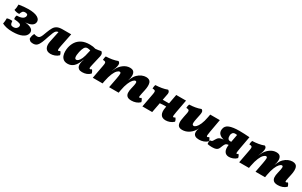

<svg xmlns="http://www.w3.org/2000/svg" viewBox="230 -1868 5162 3278"><g transform="rotate(30 2811.5 -229.0)"><path d="M208 6Q139 6 91.5 -5Q44 -16 3 -36Q14 -89 13 -144Q33 -153 63.5 -155Q94 -157 117 -153Q120 -104 134.5 -87Q149 -70 180 -70Q221 -70 242.5 -88.5Q264 -107 268 -130Q275 -166 240 -179Q205 -192 131 -196Q124 -211 125.5 -231.5Q127 -252 137 -271Q202 -270 241 -289Q280 -308 287 -344Q292 -369 277.5 -379.5Q263 -390 237 -390Q201 -390 185.5 -370.5Q170 -351 159 -316Q133 -313 104 -319Q75 -325 55 -335Q63 -361 66.5 -390.5Q70 -420 69 -448Q117 -457 166.5 -461.5Q216 -466 257 -466Q381 -466 441 -430Q501 -394 489 -335Q481 -296 441.5 -272Q402 -248 320 -242Q407 -234 450 -203Q493 -172 480 -117Q466 -59 397 -26.5Q328 6 208 6Z M962 9Q890 9 861.5 -39.5Q833 -88 852 -178L895 -383Q869 -382 852 -367.5Q835 -353 820 -319Q805 -285 786 -227Q761 -149 739.5 -97.5Q718 -46 690 -20Q662 6 614 6Q571 6 552.5 -10Q534 -26 526 -40Q524 -94 553 -147Q568 -141 586.5 -138Q605 -135 616 -135Q645 -135 662 -153Q679 -171 692.5 -204Q706 -237 722 -282Q744 -341 767 -380Q790 -419 828.5 -438.5Q867 -458 935 -458H1102L1051 -205Q1038 -141 1039.5 -122.5Q1041 -104 1053 -104Q1058 -104 1064.5 -106.5Q1071 -109 1083 -118Q1094 -109 1104 -89.5Q1114 -70 1115 -52Q1082 -20 1040.5 -5.5Q999 9 962 9Z M1692 -467Q1713 -451 1719 -430.5Q1725 -410 1718 -379L1673 -184Q1661 -133 1662.5 -118.5Q1664 -104 1677 -104Q1684 -104 1691 -107Q1698 -110 1708 -118Q1718 -108 1728 -88.5Q1738 -69 1740 -52Q1707 -20 1669 -5.5Q1631 9 1584 9Q1541 9 1517.5 -7.5Q1494 -24 1487 -51Q1480 -78 1484 -110Q1487 -130 1491 -146Q1495 -162 1504 -187H1501Q1465 -84 1415.5 -37.5Q1366 9 1298 9Q1245 9 1214.5 -14.5Q1184 -38 1171 -75Q1158 -112 1158 -154Q1158 -196 1165 -232Q1178 -296 1212.5 -349Q1247 -402 1309.5 -434.5Q1372 -467 1468 -467Q1503 -467 1531.5 -462.5Q1560 -458 1583 -450Q1642 -455 1692 -467ZM1370 -264Q1340 -124 1393 -124Q1410 -124 1431.5 -142.5Q1453 -161 1474 -207.5Q1495 -254 1511 -336L1522 -382Q1510 -387 1491.5 -390Q1473 -393 1462 -393Q1423 -393 1402.5 -356.5Q1382 -320 1370 -264Z M2556 9Q2497 9 2470.5 -14.5Q2444 -38 2441.5 -79Q2439 -120 2452 -172L2455 -184Q2474 -259 2474 -289.5Q2474 -320 2451 -320Q2431 -320 2404.5 -292Q2378 -264 2353 -204.5Q2328 -145 2311 -52L2302 0H2114L2150 -190Q2164 -264 2163 -292Q2162 -320 2139 -320Q2118 -320 2091 -293Q2064 -266 2038.5 -206.5Q2013 -147 1994 -50L1985 0H1792L1841 -262Q1848 -298 1847.5 -317.5Q1847 -337 1834 -344Q1821 -351 1789 -351Q1789 -369 1792 -389.5Q1795 -410 1802 -426Q1864 -428 1922.5 -438Q1981 -448 2030 -467Q2050 -456 2056.5 -441.5Q2063 -427 2061 -402Q2059 -377 2048.5 -344.5Q2038 -312 2017 -265H2018L2040 -311Q2075 -382 2134.5 -424.5Q2194 -467 2258 -467Q2313 -467 2335 -439.5Q2357 -412 2357 -365Q2357 -346 2353 -321.5Q2349 -297 2338 -265H2339L2356 -305Q2379 -359 2415.5 -395Q2452 -431 2494.5 -449Q2537 -467 2576 -467Q2651 -467 2670 -413Q2689 -359 2667 -258L2651 -184Q2643 -148 2641.5 -131Q2640 -114 2643 -109Q2646 -104 2653 -104Q2659 -104 2666 -107Q2673 -110 2686 -118Q2696 -108 2706 -88.5Q2716 -69 2718 -52Q2685 -20 2642.5 -5.5Q2600 9 2556 9Z M2770 0 2819 -262Q2826 -298 2825.5 -317.5Q2825 -337 2812 -344Q2799 -351 2767 -351Q2767 -369 2770 -389.5Q2773 -410 2780 -426Q2842 -428 2900.5 -438Q2959 -448 3008 -467Q3028 -457 3035 -440Q3042 -423 3039 -402L3014 -272H3138L3173 -458H3366L3319 -205Q3311 -161 3309 -139Q3307 -117 3310.5 -110.5Q3314 -104 3322 -104Q3332 -104 3351 -118Q3362 -109 3372 -89.5Q3382 -70 3383 -52Q3350 -20 3308.5 -5.5Q3267 9 3230 9Q3158 9 3130.5 -39.5Q3103 -88 3120 -178L3124 -201Q3091 -201 3060 -200Q3029 -199 3000 -195L2963 0Z M3554 9Q3516 9 3490.5 -9Q3465 -27 3459 -72.5Q3453 -118 3472 -202Q3484 -255 3489 -285Q3494 -315 3490 -329Q3486 -343 3472 -347.5Q3458 -352 3432 -353Q3432 -370 3435 -390Q3438 -410 3445 -426Q3504 -428 3562 -438Q3620 -448 3668 -467Q3683 -458 3690.5 -448Q3698 -438 3699 -420Q3700 -402 3694.5 -370Q3689 -338 3677 -285Q3665 -228 3663.5 -199Q3662 -170 3670.5 -159.5Q3679 -149 3694 -149Q3715 -149 3740.5 -174Q3766 -199 3791 -255Q3816 -311 3833 -405L3843 -458H4032L3987 -205Q3979 -160 3977 -138Q3975 -116 3978.5 -109Q3982 -102 3990 -102Q4001 -102 4020 -117Q4031 -108 4040.5 -89Q4050 -70 4051 -52Q4019 -21 3976.5 -6Q3934 9 3890 9Q3838 9 3812 -8Q3786 -25 3779.5 -51.5Q3773 -78 3779 -108Q3781 -119 3785 -131Q3789 -143 3795 -156H3794Q3756 -79 3692.5 -35Q3629 9 3554 9Z M4144 9Q4121 9 4097.5 6.5Q4074 4 4056 0Q4052 -14 4052.5 -36.5Q4053 -59 4056 -75Q4086 -75 4098 -86Q4110 -97 4126 -128Q4146 -166 4174 -182.5Q4202 -199 4256 -203Q4200 -214 4166 -248Q4132 -282 4139 -339Q4147 -411 4217.5 -439Q4288 -467 4415 -467Q4460 -467 4515 -464.5Q4570 -462 4616 -458L4570 -205Q4559 -142 4559 -123Q4559 -104 4569 -104Q4575 -104 4581 -107.5Q4587 -111 4595 -118Q4606 -109 4615.5 -89.5Q4625 -70 4626 -52Q4595 -20 4554 -5.5Q4513 9 4479 9Q4418 9 4390 -35.5Q4362 -80 4374 -167Q4330 -163 4313.5 -139Q4297 -115 4284 -79Q4275 -53 4263 -33Q4251 -13 4224.5 -2Q4198 9 4144 9ZM4309 -325Q4307 -307 4310 -285.5Q4313 -264 4325.5 -249Q4338 -234 4362 -234Q4370 -234 4386 -235L4414 -386Q4395 -389 4379 -389Q4342 -389 4327 -368.5Q4312 -348 4309 -325Z M5442 9Q5383 9 5356.5 -14.5Q5330 -38 5327.5 -79Q5325 -120 5338 -172L5341 -184Q5360 -259 5360 -289.5Q5360 -320 5337 -320Q5317 -320 5290.5 -292Q5264 -264 5239 -204.5Q5214 -145 5197 -52L5188 0H5000L5036 -190Q5050 -264 5049 -292Q5048 -320 5025 -320Q5004 -320 4977 -293Q4950 -266 4924.5 -206.5Q4899 -147 4880 -50L4871 0H4678L4727 -262Q4734 -298 4733.5 -317.5Q4733 -337 4720 -344Q4707 -351 4675 -351Q4675 -369 4678 -389.5Q4681 -410 4688 -426Q4750 -428 4808.5 -438Q4867 -448 4916 -467Q4936 -456 4942.5 -441.5Q4949 -427 4947 -402Q4945 -377 4934.5 -344.5Q4924 -312 4903 -265H4904L4926 -311Q4961 -382 5020.5 -424.5Q5080 -467 5144 -467Q5199 -467 5221 -439.5Q5243 -412 5243 -365Q5243 -346 5239 -321.5Q5235 -297 5224 -265H5225L5242 -305Q5265 -359 5301.5 -395Q5338 -431 5380.5 -449Q5423 -467 5462 -467Q5537 -467 5556 -413Q5575 -359 5553 -258L5537 -184Q5529 -148 5527.5 -131Q5526 -114 5529 -109Q5532 -104 5539 -104Q5545 -104 5552 -107Q5559 -110 5572 -118Q5582 -108 5592 -88.5Q5602 -69 5604 -52Q5571 -20 5528.5 -5.5Q5486 9 5442 9Z"/></g></svg>

Font: Vollkorn Black
Style: Italic
Weight: 900
Italic angle: -11°
Designer: Friedrich Althausen
Foundry: Friedrich Althausen
Version: Version 5.000; ttfautohint (v1.8.3)